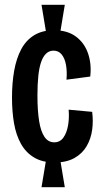

<svg xmlns="http://www.w3.org/2000/svg" viewBox="-20 -720 422 800"><path d="M173 -579 153 -700H250L230 -579ZM153 60 173 -60H230L250 60ZM208 -43Q157 -43 122.5 -63.5Q88 -84 67.5 -120.5Q47 -157 38.5 -206Q30 -255 30 -314Q30 -374 39 -425Q48 -476 68 -514Q88 -552 122 -573Q156 -594 205 -594Q261 -594 296.5 -567.5Q332 -541 347 -497Q362 -453 356 -401L257 -388Q260 -422 255 -449.5Q250 -477 237 -493Q224 -509 203 -509Q185 -509 172 -496.5Q159 -484 151 -460.5Q143 -437 139.5 -402Q136 -367 136 -322Q136 -259 143 -215.5Q150 -172 165.5 -149.5Q181 -127 206 -127Q230 -127 244 -146.5Q258 -166 263.5 -197Q269 -228 266 -263L364 -254Q369 -216 364 -179Q359 -142 341 -111Q323 -80 290 -61.5Q257 -43 208 -43Z"/></svg>

Font: Bricolage Grotesque 48pt Condensed Medium
Style: Regular
Weight: 500
Width: 3
Designer: Mathieu Triay
Foundry: Atelier Triay
Version: Version 1.001;gftools[0.9.33.dev8+g029e19f]